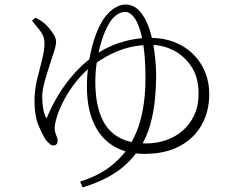

<svg xmlns="http://www.w3.org/2000/svg" viewBox="-20 -768 1040 846"><path d="M121 -677 136 -690Q145 -686 155 -680Q165 -674 178 -663Q185 -657 196.5 -643.5Q208 -630 217.5 -614.5Q227 -599 227 -585Q227 -569 220 -546.5Q213 -524 208 -510Q198 -478 188 -447Q178 -416 172 -389Q166 -362 166 -339Q166 -314 170.5 -288.5Q175 -263 185 -246Q222 -335 275 -405Q328 -475 395 -523Q422 -543 459 -560.5Q496 -578 542.5 -589.5Q589 -601 644 -601Q702 -601 749.5 -582Q797 -563 831 -529.5Q865 -496 883.5 -451Q902 -406 902 -354Q902 -276 868 -216.5Q834 -157 770.5 -123.5Q707 -90 617 -90Q537 -90 480 -124.5Q423 -159 393 -225.5Q363 -292 363 -386Q363 -440 371 -491Q379 -542 392.5 -586Q406 -630 423 -662Q447 -706 476.5 -727Q506 -748 532 -748Q569 -748 595 -719.5Q621 -691 637 -644Q653 -597 660.5 -540.5Q668 -484 668 -429Q668 -388 663 -333Q658 -278 642.5 -220.5Q627 -163 595 -114Q569 -75 535 -43.5Q501 -12 454.5 13Q408 38 344 58L333 32Q416 6 471.5 -38.5Q527 -83 560 -142.5Q593 -202 607 -272.5Q621 -343 621 -421Q621 -503 613 -559.5Q605 -616 592 -650.5Q579 -685 563 -700.5Q547 -716 531 -716Q514 -716 492 -701Q470 -686 450 -645Q437 -619 425.5 -580Q414 -541 407 -496.5Q400 -452 400 -408Q400 -320 423.5 -259Q447 -198 496.5 -167Q546 -136 623 -136Q669 -136 710.5 -150Q752 -164 784.5 -192Q817 -220 836 -261Q855 -302 855 -355Q855 -427 823.5 -474.5Q792 -522 744.5 -546Q697 -570 649 -570Q576 -571 512.5 -548Q449 -525 387 -479Q349 -450 318 -411.5Q287 -373 265.5 -333.5Q244 -294 232.5 -259Q221 -224 221 -203Q221 -191 224.5 -181Q228 -171 231 -163Q234 -155 234 -146Q234 -138 229 -132.5Q224 -127 214 -127Q206 -127 198 -135Q190 -143 183 -150Q169 -170 150.5 -213.5Q132 -257 132 -324Q132 -370 143 -416Q154 -462 165 -504Q176 -546 176 -579Q176 -608 157 -632.5Q138 -657 121 -677Z"/></svg>

Font: Noto Serif JP
Style: Regular
Weight: 200
Designer: Ryoko NISHIZUKA 西塚涼子 (kana & ideographs); Frank Grießhammer (Latin, Greek & Cyrillic); Wenlong ZHANG 张文龙 (bopomofo); San
Foundry: Adobe
Version: Version 2.001;hotconv 1.1.0;makeotfexe 2.6.0